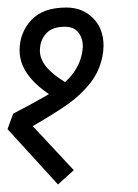

<svg xmlns="http://www.w3.org/2000/svg" viewBox="-46 -476 366 510"><path d="M229 -355Q229 -341 226 -326Q218 -286 193.5 -255Q169 -224 134.5 -199.5Q100 -175 41 -141L150 -24L108 14L-26 -133L-11 -174Q43 -202 84 -226Q6 -279 6 -342Q6 -389 37 -422.5Q68 -456 130 -456Q173 -456 201 -428Q229 -400 229 -355ZM174 -352Q174 -375 162 -390Q150 -405 126 -405Q93 -405 76.5 -387Q60 -369 60 -341Q60 -298 127 -258Q164 -292 172 -335Q174 -347 174 -352Z"/></svg>

Font: Cambay Devanagari
Style: Italic
Weight: 400
Italic angle: -11°
Designer: Pooja Saxena
Foundry: Pooja Saxena
Version: Version 1.018;PS 001.018;hotconv 1.0.70;makeotf.lib2.5.58329